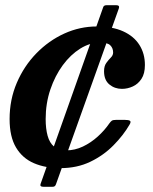

<svg xmlns="http://www.w3.org/2000/svg" viewBox="-20 -635 588 740"><path d="M391.5 -615Q380.5 -615 378 -608L136.5 73.5Q132 85 148.5 85H181.5Q188.5 85 191.5 82.2Q194.5 79.5 196.5 73L438 -602.5Q442.5 -615 427.5 -615ZM538.5 -384.5Q538.5 -428.5 517.2 -462Q496 -495.5 454.8 -514.2Q413.5 -533 353 -533Q288 -533 228 -505.8Q168 -478.5 120.2 -429.5Q72.5 -380.5 44.8 -315.8Q17 -251 17 -176Q17 -108 41.8 -66.5Q66.5 -25 110.8 -6Q155 13 213 13Q277 13 328 -11.5Q379 -36 417.2 -74.8Q455.5 -113.5 479.5 -155Q486 -166 480.8 -169.5Q475.5 -173 460.5 -173H428Q415.5 -173 411 -169.8Q406.5 -166.5 401.5 -159.5Q383 -132.5 356.8 -108.8Q330.5 -85 299.5 -70.2Q268.5 -55.5 235.5 -55.5Q205.5 -55.5 188.2 -70Q171 -84.5 163.5 -111.8Q156 -139 156 -176Q156 -236.5 174 -289.8Q192 -343 222 -383.8Q252 -424.5 289.5 -447.8Q327 -471 366 -471Q394.5 -471 405.2 -460.2Q416 -449.5 416 -432.5Q416 -422 407.2 -413.2Q398.5 -404.5 389.8 -392.5Q381 -380.5 381 -360.5Q381 -326.5 401.5 -309.5Q422 -292.5 450 -292.5Q471.5 -292.5 491.8 -301.8Q512 -311 525.2 -331Q538.5 -351 538.5 -384.5Z"/></svg>

Font: Besley SemiBold
Style: Italic
Weight: 600
Italic angle: -13°
Designer: Owen Earl
Foundry: indestructible type*
Version: Version 2.001